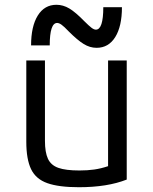

<svg xmlns="http://www.w3.org/2000/svg" viewBox="-20 -773 640 803"><path d="M310 10Q226 10 178 -7Q130 -24 110 -65.5Q90 -107 90 -180V-520H168V-184Q168 -136 180.5 -109Q193 -82 224 -71Q255 -60 312 -60Q346 -60 374 -64Q402 -68 432 -78V-520H510V-22Q429 10 310 10ZM384 -573Q356 -573 330 -589Q304 -605 267 -642Q248 -662 237.5 -669.5Q227 -677 219 -677Q188 -677 188 -583H110Q110 -663 138 -708Q166 -753 216 -753Q244 -753 270 -737.5Q296 -722 333 -684Q352 -665 362.5 -657Q373 -649 381 -649Q412 -649 412 -743H490Q490 -663 462 -618Q434 -573 384 -573Z"/></svg>

Font: M PLUS Code Latin 60
Style: Regular
Weight: 400
Width: 7
Monospace: yes
Designer: Coji Morishita
Foundry: UNDERFOREST DESIGN
Version: Version 1.005; ttfautohint (v1.8.3)